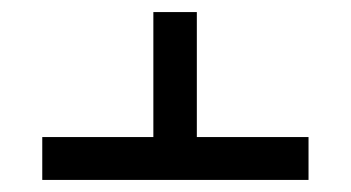

<svg xmlns="http://www.w3.org/2000/svg" viewBox="-20 -615 582 318"><path d="M306 -388H491V-317H50V-388H234V-595H306Z"/></svg>

Font: Noto Sans Hebrew SemiCondensed
Style: Regular
Weight: 400
Width: 4
Designer: Monotype Design Team
Foundry: Monotype Imaging Inc.
Version: Version 2.004; ttfautohint (v1.8.4.7-5d5b)